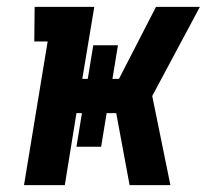

<svg xmlns="http://www.w3.org/2000/svg" viewBox="-20 -540 640 560"><path d="M50 0 119 -419H80L81 -520H255L220 -310H236L252 -408H324L308 -310H327L435 -520H563L424 -260L477 0H358L319 -210H291L275 -112H203L219 -210H203L169 0Z"/></svg>

Font: Iosevka Etoile
Style: Bold Italic
Weight: 700
Italic angle: -9°
Designer: Belleve Invis
Foundry: Belleve Invis
Version: Version 28.1.0; ttfautohint (v1.8.4)